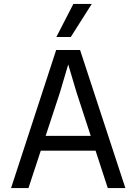

<svg xmlns="http://www.w3.org/2000/svg" viewBox="-20 -951 690 971"><path d="M139 -189V-264H518V-189ZM264 -698H385L614 0H525L367 -484L325 -625L283 -483L124 0H36ZM265 -764 351 -931H444L338 -764Z"/></svg>

Font: Azeret Mono Light
Style: Regular
Weight: 300
Designer: Martin Vácha
Foundry: Displaay
Version: Version 1.002